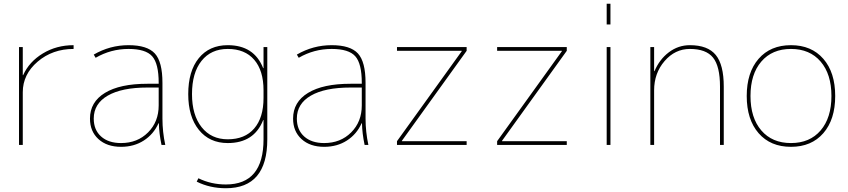

<svg xmlns="http://www.w3.org/2000/svg" viewBox="-20 -770 4503 1020"><path d="M101 -371H103Q135 -442 207.5 -486Q280 -530 371 -530V-510Q259 -510 180 -442.5Q101 -375 101 -280V0H81V-520H101Z M824 -115H822Q796 -57 744 -23.5Q692 10 623 10Q548 10 503 -31Q458 -72 458 -140Q458 -228 537.5 -276.5Q617 -325 763 -325H823V-330Q823 -432 788.5 -471Q754 -510 663 -510Q569 -510 488 -463L478 -480Q564 -530 663 -530Q762 -530 802.5 -486Q843 -442 843 -330V-140Q843 -70 858 0H838Q825 -62 824 -115ZM478 -140Q478 -80 517 -45Q556 -10 623 -10Q710 -10 766.5 -66.5Q823 -123 823 -210V-305H763Q627 -305 552.5 -262Q478 -219 478 -140Z M1000 -270Q1000 -159 1051 -94.5Q1102 -30 1190 -30Q1281 -30 1330.5 -87.5Q1380 -145 1380 -250V-290Q1380 -395 1330.5 -452.5Q1281 -510 1190 -510Q1101 -510 1050.5 -446.5Q1000 -383 1000 -270ZM980 -270Q980 -392 1036 -461Q1092 -530 1190 -530Q1330 -530 1378 -408H1380V-520H1400V-30Q1400 230 1180 230Q1095 230 1025 195L1034 177Q1101 210 1180 210Q1380 210 1380 -30V-132H1378Q1330 -10 1190 -10Q1093 -10 1036.5 -80Q980 -150 980 -270Z M1903 -115H1901Q1875 -57 1823 -23.5Q1771 10 1702 10Q1627 10 1582 -31Q1537 -72 1537 -140Q1537 -228 1616.5 -276.5Q1696 -325 1842 -325H1902V-330Q1902 -432 1867.5 -471Q1833 -510 1742 -510Q1648 -510 1567 -463L1557 -480Q1643 -530 1742 -530Q1841 -530 1881.5 -486Q1922 -442 1922 -330V-140Q1922 -70 1937 0H1917Q1904 -62 1903 -115ZM1557 -140Q1557 -80 1596 -45Q1635 -10 1702 -10Q1789 -10 1845.5 -66.5Q1902 -123 1902 -210V-305H1842Q1706 -305 1631.5 -262Q1557 -219 1557 -140Z M2433 -498V-500H2089V-520H2459V-500L2115 -22V-20H2459V0H2089V-20Z M2965 -498V-500H2621V-520H2991V-500L2647 -22V-20H2991V0H2621V-20Z M3203 -640V-750H3223V-640ZM3203 0V-520H3223V0Z M3455 -392H3457Q3483 -454 3533 -492Q3583 -530 3645 -530Q3740 -530 3782.5 -478Q3825 -426 3825 -310V0H3805V-310Q3805 -418 3768 -464Q3731 -510 3645 -510Q3566 -510 3510.5 -445.5Q3455 -381 3455 -290V0H3435V-520H3455Z M4010 -62.5Q3947 -135 3947 -260Q3947 -385 4010 -457.5Q4073 -530 4182 -530Q4291 -530 4354 -457.5Q4417 -385 4417 -260Q4417 -135 4354 -62.5Q4291 10 4182 10Q4073 10 4010 -62.5ZM4024.5 -77Q4082 -10 4182 -10Q4282 -10 4339.5 -77Q4397 -144 4397 -260Q4397 -376 4339.5 -443Q4282 -510 4182 -510Q4082 -510 4024.5 -443Q3967 -376 3967 -260Q3967 -144 4024.5 -77Z"/></svg>

Font: Mplus 1p Thin
Style: Regular
Weight: 250
Version: Version 1.061